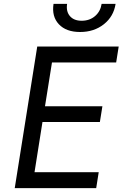

<svg xmlns="http://www.w3.org/2000/svg" viewBox="-20 -970 640 990"><path d="M56 0 172 -730H592L579 -648H248L212 -422H508L495 -341H199L158 -82H489L476 0ZM393 -805Q321 -805 283.5 -845Q246 -885 256 -950H326Q320 -911 340.5 -887Q361 -863 401 -863Q442 -863 470 -887Q498 -911 504 -950H576Q566 -885 515.5 -845Q465 -805 393 -805Z"/></svg>

Font: JetBrains Mono NL
Style: Italic
Weight: 400
Italic angle: -9°
Monospace: yes
Designer: Philipp Nurullin, Konstantin Bulenkov
Foundry: JetBrains
Version: Version 2.305; ttfautohint (v1.8.4.7-5d5b)